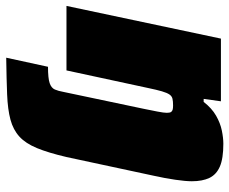

<svg xmlns="http://www.w3.org/2000/svg" viewBox="-88 -476 757 634"><g transform="rotate(90 291.0 -159.5)"><path d="M165 199 195 61Q233 61 249 55.5Q265 50 270 38.5Q275 27 278 10L334 -256Q339 -280 343 -301Q347 -322 347 -331Q347 -341 344.5 -345Q342 -349 337 -350.5Q332 -352 323 -352Q309 -352 300.5 -350Q292 -348 286.5 -340Q281 -332 276 -315Q271 -298 265 -269L207 0H-6L102 -510H309L301 -453H311Q332 -480 356.5 -494Q381 -508 405.5 -513Q430 -518 449 -518Q498 -518 524.5 -506.5Q551 -495 562 -472Q573 -449 573 -414Q573 -393 568 -359Q563 -325 555 -289L493 0Q479 60 463.5 97.5Q448 135 425.5 155.5Q403 176 369.5 185Q336 194 286 196Q236 198 165 199Z"/></g></svg>

Font: Saira Thin Black
Style: Italic
Weight: 900
Italic angle: -12°
Version: Version 1.101